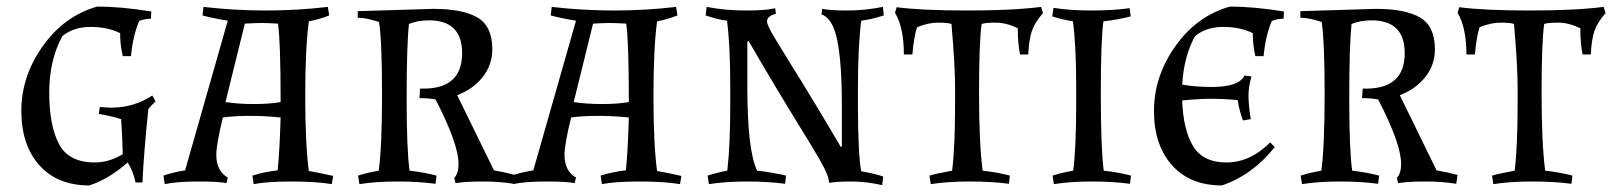

<svg xmlns="http://www.w3.org/2000/svg" viewBox="-20 -553 4912 585"><path d="M269 -58Q312 -58 354 -83L352 -141Q349 -188 349 -190Q321 -199 281 -206L284 -227Q308 -225 319 -225Q388 -225 444 -262L454 -244Q442 -233 432 -221Q418 -85 414 3H393Q385 -34 369 -58Q311 -7 252 12Q155 12 100 -49.5Q45 -111 45 -215.5Q45 -320 110 -412Q175 -504 276 -533Q349 -533 441 -518L440 -496Q421 -496 404 -489Q385 -444 379 -382H354Q346 -416 346 -452Q308 -471 256 -471Q204 -471 170 -443Q130 -370 130 -270.5Q130 -171 159.5 -114.5Q189 -58 269 -58Z M600 -532Q694 -521 790 -521Q886 -521 979 -532L983 -506Q953 -494 921 -488Q910 -406 910 -260Q910 -114 921 -32Q941 -29 995 -17L991 8Q943 0 868 0Q793 0 753 8L749 -18Q783 -29 826 -34Q832 -92 835 -195Q788 -200 741 -200Q694 -200 659 -195Q639 -113 639 -81Q639 -32 674 -12L670 5Q647 0 583 0Q519 0 482 8L478 -18Q502 -27 544 -34L674 -490Q630 -497 597 -506ZM667 -242Q706 -236 753.5 -236Q801 -236 835 -242Q835 -427 827 -481Q793 -483 776.5 -483Q760 -483 726 -481Z M1070 -519 1300 -526Q1390 -526 1435 -499.5Q1480 -473 1480 -403Q1480 -355 1450.5 -318Q1421 -281 1373 -263L1485 -34Q1519 -28 1549 -20L1545 7Q1503 0 1450.5 0Q1398 0 1368 5L1364 -11Q1377 -24 1377 -54Q1377 -115 1307 -250Q1286 -254 1258 -254L1260 -283H1270Q1388 -283 1388 -391Q1388 -491 1287 -491Q1253 -491 1226 -480Q1219 -414 1219 -254Q1219 -94 1228 -33Q1272 -28 1310 -18L1307 7Q1255 0 1190.5 0Q1126 0 1075 8L1071 -18Q1099 -27 1134 -33Q1144 -108 1144 -266.5Q1144 -425 1135 -486Q1096 -499 1070 -499Z M1661 -532Q1755 -521 1851 -521Q1947 -521 2040 -532L2044 -506Q2014 -494 1982 -488Q1971 -406 1971 -260Q1971 -114 1982 -32Q2002 -29 2056 -17L2052 8Q2004 0 1929 0Q1854 0 1814 8L1810 -18Q1844 -29 1887 -34Q1893 -92 1896 -195Q1849 -200 1802 -200Q1755 -200 1720 -195Q1700 -113 1700 -81Q1700 -32 1735 -12L1731 5Q1708 0 1644 0Q1580 0 1543 8L1539 -18Q1563 -27 1605 -34L1735 -490Q1691 -497 1658 -506ZM1728 -242Q1767 -236 1814.5 -236Q1862 -236 1896 -242Q1896 -427 1888 -481Q1854 -483 1837.5 -483Q1821 -483 1787 -481Z M2372 7Q2320 0 2255.5 0Q2191 0 2140 8L2136 -18Q2168 -28 2196 -33Q2205 -111 2205 -237V-284Q2205 -418 2195 -490Q2168 -493 2130 -506L2133 -532Q2190 -521 2252.5 -521Q2315 -521 2342 -528L2344 -511Q2317 -504 2317 -488Q2317 -476 2340.5 -437.5Q2364 -399 2386 -363Q2452 -258 2542 -105L2545 -107V-229Q2545 -363 2531 -430.5Q2517 -498 2483 -509L2485 -526Q2511 -521 2563 -521Q2615 -521 2670 -532L2673 -506Q2632 -493 2604 -490Q2594 -410 2594 -284V-237Q2594 -85 2604 -31Q2646 -24 2671 -15L2668 11Q2618 0 2574 0Q2530 0 2506 4Q2506 -18 2475.5 -70Q2445 -122 2420 -162Q2339 -293 2261 -428L2257 -426V-292Q2257 -93 2287 -33Q2332 -28 2375 -18Z M3081 -467Q3046 -484 3014 -484Q2982 -484 2971 -480Q2963 -426 2963 -271Q2963 -116 2974 -33Q3019 -28 3057 -18L3054 7Q3002 0 2934.5 0Q2867 0 2816 8L2812 -18Q2832 -24 2881 -33Q2890 -105 2890 -237V-284Q2890 -354 2879 -480Q2868 -484 2838 -484Q2808 -484 2774 -470Q2764 -439 2760 -387H2734Q2734 -469 2707 -514L2712 -531Q2789 -521 2928 -521Q3067 -521 3152 -532L3158 -513Q3133 -485 3124 -458.5Q3115 -432 3113 -387H3088Q3081 -420 3081 -467Z M3342 -488Q3334 -434 3334 -267Q3334 -100 3343 -33Q3388 -28 3426 -18L3423 7Q3371 0 3306.5 0Q3242 0 3191 8L3187 -18Q3215 -27 3250 -33Q3259 -105 3259 -237V-284Q3259 -416 3249 -488Q3214 -494 3186 -503L3190 -529Q3241 -521 3305.5 -521Q3370 -521 3422 -528L3425 -503Q3387 -493 3342 -488Z M3850 -119 3864 -105Q3797 -20 3703 12Q3606 12 3551 -49.5Q3496 -111 3496 -215.5Q3496 -320 3561 -412Q3626 -504 3727 -533Q3800 -533 3892 -518L3891 -496Q3872 -496 3855 -489Q3836 -444 3830 -382H3805Q3797 -416 3797 -452Q3759 -471 3707 -471Q3655 -471 3621 -443Q3587 -381 3582 -295Q3624 -288 3672 -288Q3755 -288 3772 -323L3793 -320Q3784 -290 3784 -261Q3784 -232 3791 -190L3767 -186Q3756 -216 3751 -248Q3711 -252 3671.5 -252Q3632 -252 3582 -247Q3585 -158 3615 -108Q3645 -58 3717 -58Q3789 -58 3850 -119Z M3942 -519 4172 -526Q4262 -526 4307 -499.5Q4352 -473 4352 -403Q4352 -355 4322.5 -318Q4293 -281 4245 -263L4357 -34Q4391 -28 4421 -20L4417 7Q4375 0 4322.5 0Q4270 0 4240 5L4236 -11Q4249 -24 4249 -54Q4249 -115 4179 -250Q4158 -254 4130 -254L4132 -283H4142Q4260 -283 4260 -391Q4260 -491 4159 -491Q4125 -491 4098 -480Q4091 -414 4091 -254Q4091 -94 4100 -33Q4144 -28 4182 -18L4179 7Q4127 0 4062.5 0Q3998 0 3947 8L3943 -18Q3971 -27 4006 -33Q4016 -108 4016 -266.5Q4016 -425 4007 -486Q3968 -499 3942 -499Z M4795 -467Q4760 -484 4728 -484Q4696 -484 4685 -480Q4677 -426 4677 -271Q4677 -116 4688 -33Q4733 -28 4771 -18L4768 7Q4716 0 4648.5 0Q4581 0 4530 8L4526 -18Q4546 -24 4595 -33Q4604 -105 4604 -237V-284Q4604 -354 4593 -480Q4582 -484 4552 -484Q4522 -484 4488 -470Q4478 -439 4474 -387H4448Q4448 -469 4421 -514L4426 -531Q4503 -521 4642 -521Q4781 -521 4866 -532L4872 -513Q4847 -485 4838 -458.5Q4829 -432 4827 -387H4802Q4795 -420 4795 -467Z"/></svg>

Font: Almendra SC
Style: Regular
Weight: 400
Designer: Ana Sanfelippo
Foundry: Ana Sanfelippo
Version: Version 1.003